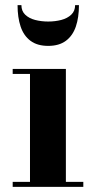

<svg xmlns="http://www.w3.org/2000/svg" viewBox="-20 -729 370 749"><path d="M237 -460V-19.5H305V0H29.5V-19.5H97V-440.5H29.5V-460ZM168 -550Q125.5 -550 99 -569.8Q72.5 -589.5 60.5 -625.2Q48.5 -661 48.5 -709H63.5Q63.5 -686 78.2 -671.8Q93 -657.5 117 -651.2Q141 -645 168 -645Q195 -645 219 -651.2Q243 -657.5 258 -671.8Q273 -686 273 -709H288Q288 -661 275.8 -625.2Q263.5 -589.5 237 -569.8Q210.5 -550 168 -550Z"/></svg>

Font: Bodoni Moda 11pt
Style: Bold
Weight: 700
Designer: Owen Earl
Foundry: indestructible type
Version: Version 2.004